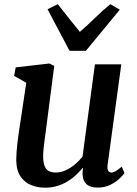

<svg xmlns="http://www.w3.org/2000/svg" viewBox="-20 -862 638 892"><path d="M188 10Q155.5 10 125.5 -1.8Q95.5 -13.5 75.8 -41.5Q56 -69.5 55.5 -118.5Q55.5 -136 57 -156.8Q58.5 -177.5 61.2 -200.8Q64 -224 67.5 -247.8Q71 -271.5 74.5 -293.5L102 -477.5L45.5 -509.5L53 -549L209.5 -567L232 -556L197.5 -289.5Q195 -268 192 -247Q189 -226 186.5 -206.2Q184 -186.5 182.2 -169Q180.5 -151.5 180.5 -137Q180.5 -107.5 187.2 -90.8Q194 -74 207.2 -67.2Q220.5 -60.5 239.5 -60.5Q263 -60.5 286 -71.2Q309 -82 329 -99Q349 -116 363.5 -134.5L421 -563H543.5L480 -97Q477.5 -78 482.5 -69.2Q487.5 -60.5 497 -60.5Q506.5 -60.5 516.8 -66.5Q527 -72.5 545.5 -87.5L558.5 -58.5Q554 -51 537.5 -34.5Q521 -18 494.5 -4.2Q468 9.5 434.5 9.5Q399.5 9.5 382.2 -6.2Q365 -22 364 -48.5Q363.5 -51 363.5 -54.5Q363.5 -58 363.8 -62.5Q364 -67 364.5 -71.8Q365 -76.5 365.5 -81L364 -82Q350 -65 332.8 -48.8Q315.5 -32.5 293.8 -19.2Q272 -6 245.8 2Q219.5 10 188 10ZM303 -626 201 -819 248.5 -842.5Q273.5 -811 299 -778.5Q324.5 -746 351 -714Q388 -746 421 -778.5Q454 -811 492.5 -842.5L536.5 -817L379 -626Z"/></svg>

Font: Merriweather SemiBold
Style: Italic
Weight: 600
Italic angle: -7.8°
Version: Version 2.101